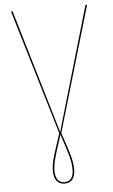

<svg xmlns="http://www.w3.org/2000/svg" viewBox="-59 -719 563 953"><g transform="rotate(-5 222.5 -243.0)"><path d="M229 -57Q255 18 266 56.5Q277 95 277 128Q277 158 264 176Q251 194 224 194Q198 194 184.5 176Q171 158 171 128Q171 100 179 69.5Q187 39 208 -24Q208 -24 219 -57L33 -680H41L224 -63L404 -680H412ZM224 -50 212 -12Q194 43 186.5 72Q179 101 179 128Q179 155 190.5 171Q202 187 224 187Q247 187 258 171Q269 155 269 128Q269 96 259 60Q249 24 224 -50Z"/></g></svg>

Font: Fira Sans Compressed Eight
Style: Regular
Weight: 100
Width: 1
Designer: bBox Type GmbH & Carrois Corporate GbR & Edenspiekermann AG
Foundry: bBox Type GmbH & Carrois Corporate GbR & Edenspiekermann AG
Version: Version 4.301